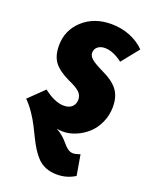

<svg xmlns="http://www.w3.org/2000/svg" viewBox="-173 -628 727 928"><g transform="rotate(20 190.5 -164.0)"><path d="M379.9 -176.8Q379.9 -133.3 362.8 -95.7Q345.7 -58.1 318.6 -33.7Q291.5 -9.3 258.5 4.4Q225.6 18.1 192.9 18.1Q177.7 18.1 161.1 15.1Q177.7 23.9 192.4 36.1Q207 48.3 216.1 59.1Q225.1 69.8 234.1 79.3Q243.2 88.9 253.4 94.5Q263.7 100.1 275.9 100.1Q287.1 100.1 311 91.8L329.1 196.8Q287.1 223.1 236.8 223.1Q204.6 223.1 179.4 213.1Q154.3 203.1 136.7 185.1Q119.1 167 104.7 144.3Q90.3 121.6 76.7 93.5Q63 65.4 49.3 38.6Q35.6 11.7 15.6 -18.1Q-4.4 -47.9 -27.8 -70.8L49.8 -146Q107.4 -101.1 153.8 -101.1Q181.2 -101.1 196 -115.2Q210.9 -129.4 210.9 -151.9Q210.9 -174.3 195.1 -189.9Q179.2 -205.6 137.2 -224.1Q82.5 -249.5 57.9 -281Q33.2 -312.5 33.2 -366.2Q33.2 -445.8 90.8 -498.3Q148.4 -550.8 236.8 -550.8Q288.6 -550.8 333.5 -532.7Q378.4 -514.6 409.2 -482.9L337.9 -394Q289.1 -431.2 247.1 -431.2Q224.1 -431.2 210 -419.4Q195.8 -407.7 195.8 -389.2Q195.8 -372.1 212.6 -357.7Q229.5 -343.3 275.9 -320.8Q328.1 -296.9 354 -263.9Q379.9 -231 379.9 -176.8Z"/></g></svg>

Font: Fira Sans Compressed ExtraBold
Style: Italic
Weight: 800
Width: 3
Italic angle: -8°
Designer: Carrois Corporate & Edenspiekermann AG
Foundry: Carrois Corporate GbR & Edenspiekermann AG
Version: Version 4.203;PS 004.203;hotconv 1.0.88;makeotf.lib2.5.64775